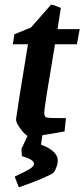

<svg xmlns="http://www.w3.org/2000/svg" viewBox="-20 -578 362 824"><path d="M216 -388Q192 -245 181 -176.5Q170 -108 170 -94Q170 -84 173 -79Q176 -74 184 -73Q191 -71 263 -71L257 -14Q199 -3 162 2L156 43Q188 54 208 71.5Q228 89 228 112Q228 123 223 137.5Q218 152 210 163Q183 183 61 226L43 180Q88 159 107 147.5Q126 136 126 124Q126 107 74 92L72 61L98 6Q82 -5 64.5 -30Q47 -55 49 -68Q55 -115 100 -388H35L42 -431L113 -460L199 -558Q209 -558 241 -544L227 -453H322L310 -388Z"/></svg>

Font: Grenze SemiBold
Style: Italic
Weight: 600
Italic angle: -10°
Designer: Renata Polastri
Foundry: Omnibus-Type
Version: Version 1.002; ttfautohint (v1.8)